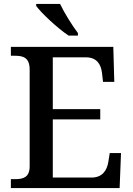

<svg xmlns="http://www.w3.org/2000/svg" viewBox="-20 -951 671 971"><path d="M327 -771H374V-784C345 -822 305 -886 284 -931H163V-921C188 -886 272 -807 327 -771ZM35 0H585L592 -177H535L528 -133C521 -89 498 -53 442 -53H247V-347H487V-399H247V-661H415C469 -661 491 -626 496 -581L501 -537H558L553 -714H35V-669H56C97 -669 130 -660 130 -599V-110C130 -53 96 -45 56 -45H35Z"/></svg>

Font: Noto Serif Thai Medium
Style: Regular
Weight: 500
Designer: Monotype Design Team
Foundry: Monotype Imaging Inc.
Version: Version 1.901;PS 001.901;hotconv 1.0.88;makeotf.lib2.5.64775